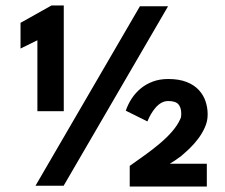

<svg xmlns="http://www.w3.org/2000/svg" viewBox="-20 -683 828 706"><path d="M214 0H110.5L494.5 -660H598ZM214.5 -274H117.5V-535L55.5 -504.5V-599L169.5 -663H214.5ZM740.5 3H457V-73L512.5 -112.5Q540.5 -132.5 566 -154Q624 -202.5 642.5 -244.5Q645 -249 645.8 -253.8Q646.5 -258.5 646.5 -264.5Q646.5 -287.5 636 -299.5Q625.5 -311.5 598.5 -311.5Q573 -311.5 551.5 -286.5Q534 -266 522 -236.5L442.5 -276Q450.5 -299.5 464.2 -320.5Q478 -341.5 497.2 -357.5Q516.5 -373.5 541.8 -383Q567 -392.5 598.5 -392.5Q639 -392.5 667 -381.2Q695 -370 712 -351Q729 -332 736.2 -309.2Q743.5 -286.5 743.5 -264.5V-260.5Q743.5 -237.5 733.5 -215Q723.5 -192.5 708.8 -173Q694 -153.5 677.5 -137.5L668.5 -129L646.5 -109.5Q627 -94.5 604.5 -81H740.5Z"/></svg>

Font: Lucymar Sans ExtraBold
Style: Regular
Weight: 800
Foundry: The League of Moveable Type (original font) / Main changes by Cristiano Sobral with portions from Mirco Monsees
Version: Version 2.001;August 30, 2020;FontCreator 13.0.0.2681 64-bit